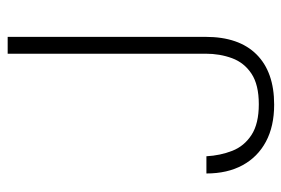

<svg xmlns="http://www.w3.org/2000/svg" viewBox="-140 -600 752 513"><g transform="rotate(-90 236.5 -344.0)"><path d="M213 12Q155 12 114 -10Q73 -32 51 -72.5Q29 -113 29 -169H75Q77 -132 89.5 -100Q102 -68 132 -48.5Q162 -29 214 -29Q266 -29 295.5 -48.5Q325 -68 337 -100.5Q349 -133 349 -171V-700H394V-171Q394 -82 347 -35Q300 12 213 12Z"/></g></svg>

Font: DM Sans 11pt ExtraLight
Style: Regular
Weight: 250
Version: Version 4.004;gftools[0.9.30]